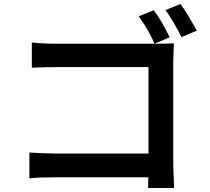

<svg xmlns="http://www.w3.org/2000/svg" viewBox="-20 -883 1040 953"><path d="M822 -698 747 -666Q722 -726 669 -802L743 -832Q783 -780 822 -698ZM957 -731 881 -699Q834 -790 801 -833L876 -863Q904 -826 957 -731ZM258 -666H759Q809 -666 843 -668Q840 -599 840 -580V-62Q840 -56 843 22L844 50H715Q715 22 716 5Q717 -13 717 -49V-550H259Q222 -550 138 -547V-672Q194 -666 258 -666ZM182 -123Q224 -121 247 -121H786V-3H250Q179 -3 126 2V-126Z"/></svg>

Font: Merged Yaku Han JP SemiBold
Style: Regular
Weight: 600
Designer: Ryoko NISHIZUKA 西塚涼子 (kana, bopomofo & ideographs); Paul D. Hunt (Latin, Greek & Cyrillic); Sandoll Communications 산돌커뮤니
Foundry: Adobe
Version: Version 2.004